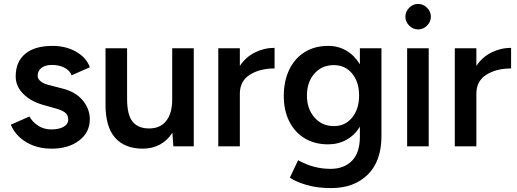

<svg xmlns="http://www.w3.org/2000/svg" viewBox="-20 -746 2638 979"><path d="M35 -110 130 -152Q146 -123 175.5 -104.5Q205 -86 241 -86Q281 -86 304.5 -99.5Q328 -113 328 -137Q328 -160 310.5 -173Q293 -186 257 -195L211 -208Q141 -226 100.5 -265.5Q60 -305 60 -356Q60 -431 108.5 -471.5Q157 -512 248 -512Q316 -512 368.5 -482Q421 -452 438 -403L345 -362Q336 -387 308.5 -401Q281 -415 245 -415Q211 -415 191.5 -400Q172 -385 172 -359Q172 -343 189 -330Q206 -317 239 -310L297 -295Q366 -278 402 -234Q438 -190 438 -138Q438 -71 383.5 -29.5Q329 12 244 12Q169 12 114 -21Q59 -54 35 -110Z M859 -69Q834 -30 795.5 -9Q757 12 708 12Q616 12 566.5 -44Q517 -100 518 -218V-500H628V-244Q628 -158 657 -124.5Q686 -91 740 -91Q797 -91 827.5 -129.5Q858 -168 858 -239V-500H968V0H864Z M1093 -500H1203V-410Q1233 -455 1280 -478.5Q1327 -502 1380 -502V-397Q1305 -397 1254 -365Q1203 -333 1203 -268V0H1093Z M1458 160 1500 71Q1579 115 1665 115Q1734 115 1774.5 74Q1815 33 1815 -49V-100Q1789 -57 1747 -33.5Q1705 -10 1653 -10Q1585 -10 1534 -40.5Q1483 -71 1455 -127Q1427 -183 1427 -256Q1427 -333 1455 -391Q1483 -449 1534 -480.5Q1585 -512 1653 -512Q1705 -512 1746.5 -487.5Q1788 -463 1815 -418V-500H1925V-52Q1925 75 1855.5 144Q1786 213 1669 213Q1597 213 1543 197Q1489 181 1458 160ZM1683 -103Q1740 -103 1775.5 -146.5Q1811 -190 1811 -259Q1811 -328 1775.5 -371Q1740 -414 1682 -414Q1621 -414 1583 -370.5Q1545 -327 1545 -259Q1545 -191 1583.5 -147Q1622 -103 1683 -103Z M2056 -500H2166V0H2056ZM2047 -661Q2047 -687 2066.5 -706.5Q2086 -726 2112 -726Q2138 -726 2157.5 -706.5Q2177 -687 2177 -661Q2177 -635 2157.5 -615.5Q2138 -596 2112 -596Q2086 -596 2066.5 -615.5Q2047 -635 2047 -661Z M2299 -500H2409V-410Q2439 -455 2486 -478.5Q2533 -502 2586 -502V-397Q2511 -397 2460 -365Q2409 -333 2409 -268V0H2299Z"/></svg>

Font: Oak Sans SemiBold
Style: Regular
Weight: 600
Designer: Erik Kennedy, Walven
Foundry: Erik Kennedy, Walven
Version: Version 1.000